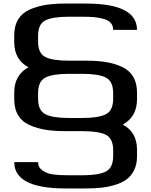

<svg xmlns="http://www.w3.org/2000/svg" viewBox="-20 -911 850 1079"><path d="M194 -357Q194 -290 235 -269Q276 -248 367 -248H443Q534 -248 575 -269Q616 -290 616 -357V-387Q616 -454 575 -475Q534 -496 443 -496H367Q276 -496 235 -475Q194 -454 194 -387ZM616 -66Q616 -133 575 -153.5Q534 -174 443 -174H348Q285 -174 237.5 -181.5Q190 -189 147.5 -207.5Q105 -226 82.5 -262.5Q60 -299 60 -353V-391Q60 -489 140 -533Q60 -575 60 -675V-712Q60 -766 82.5 -802.5Q105 -839 147.5 -857.5Q190 -876 237.5 -883.5Q285 -891 348 -891H463Q750 -891 750 -743H616Q616 -766 603 -781.5Q590 -797 564 -804.5Q538 -812 510.5 -814.5Q483 -817 443 -817H367Q276 -817 235 -796.5Q194 -776 194 -709V-678Q194 -611 235 -590.5Q276 -570 367 -570H463Q526 -570 573.5 -562.5Q621 -555 663 -536.5Q705 -518 727.5 -481.5Q750 -445 750 -391V-353Q750 -255 670 -211Q750 -169 750 -69V-32Q750 11 734.5 43.5Q719 76 693.5 95.5Q668 115 630 127Q592 139 552 143.5Q512 148 463 148H348Q60 148 60 0H194Q194 30 219.5 47.5Q245 65 279.5 69.5Q314 74 367 74H443Q534 74 575 53Q616 32 616 -35Z"/></svg>

Font: Aneo
Style: Regular
Weight: 400
Designer: Anastasios Pappas
Foundry: Anastasios Pappas
Version: Version 1.000